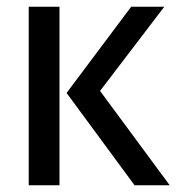

<svg xmlns="http://www.w3.org/2000/svg" viewBox="-20 -523 529 568"><path d="M65 25V-503H156V25ZM378 25 177 -248 368 -503H466L276 -254L482 25Z"/></svg>

Font: LINE Seed Sans KR Regular
Style: Regular
Weight: 400
Designer: LINE VX Design & Sandoll Inc & Dalton Maag Ltd
Foundry: Sandoll Inc.
Version: Version 1.000